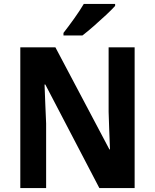

<svg xmlns="http://www.w3.org/2000/svg" viewBox="-20 -1020 786 974"><path d="M663 -66H484L210 -591H206Q208 -534 210 -487Q212 -440 214 -394V-66H83V-780H261L535 -262H538Q536 -319 534 -363Q532 -407 531 -453V-780H663ZM564 -990Q548 -972 518 -944Q488 -916 455.5 -887.5Q423 -859 398 -840H302V-853Q327 -885 356 -925.5Q385 -966 405 -1000H564Z"/></svg>

Font: Noto Sans Malayalam UI SemiCondensed
Style: Bold
Weight: 700
Width: 4
Designer: Jelle Bosma - Monotype Design Team
Foundry: Monotype Imaging Inc.
Version: Version 2.104; ttfautohint (v1.8.4.7-5d5b)